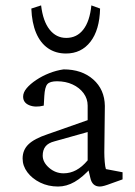

<svg xmlns="http://www.w3.org/2000/svg" viewBox="-20 -681 498 709"><path d="M194.3 7.8Q158.2 7.8 128.4 -6.8Q98.6 -21.5 81.1 -44.9Q63.5 -68.4 63.5 -95.7Q63.5 -127 85 -147.9Q106.4 -168.9 156.2 -185.5L303.7 -237.3V-291Q303.7 -316.4 288.6 -336.9Q273.4 -357.4 248 -369.1Q222.7 -380.9 190.4 -380.9Q164.1 -380.9 154.8 -370.1Q145.5 -359.4 143.6 -326.2L141.6 -291Q110.4 -283.2 87.9 -292.5Q65.4 -301.8 65.4 -324.2Q65.4 -339.8 78.6 -355.5Q91.8 -371.1 113.8 -385.7Q135.7 -400.4 161.6 -410.6Q187.5 -420.9 214.8 -424.8Q282.2 -424.8 324.2 -387.7Q366.2 -350.6 367.2 -290L365.2 -118.2Q365.2 -102.5 366.7 -83.5Q368.2 -64.5 371.1 -56.6L432.6 -44.9V-18.6L388.7 -2.9Q376 2 365.7 4.9Q355.5 7.8 348.6 7.8Q320.3 7.8 313.5 -24.4L304.7 -61.5L317.4 -62.5Q285.2 -26.4 255.4 -9.3Q225.6 7.8 194.3 7.8ZM214.8 -41Q239.3 -41 261.2 -52.7Q283.2 -64.5 303.7 -88.9V-193.4L181.6 -159.2Q158.2 -153.3 147.9 -140.1Q137.7 -127 137.7 -106.4Q137.7 -82 161.1 -61.5Q184.6 -41 214.8 -41ZM317.4 -661.1 349.6 -649.4Q347.7 -570.3 314 -526.9Q280.3 -483.4 223.6 -483.4Q185.5 -483.4 157.2 -502.9Q128.9 -522.5 113.3 -559.6Q97.7 -596.7 95.7 -649.4L131.8 -661.1Q138.7 -602.5 163.1 -571.8Q187.5 -541 224.6 -541Q263.7 -541 287.6 -571.8Q311.5 -602.5 317.4 -661.1Z"/></svg>

Font: Crimson Pro Light
Style: Regular
Weight: 300
Designer: Jacques Le Bailly
Foundry: Baron von Fonthausen
Version: Version 1.003